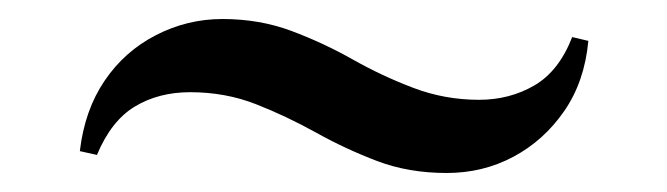

<svg xmlns="http://www.w3.org/2000/svg" viewBox="-20 -401 702 202"><path d="M214 -381Q253 -381 286.5 -368.5Q320 -356 351 -338.5Q382 -321 415 -308.5Q448 -296 484 -296Q516 -296 542 -311Q568 -326 582 -362L599 -358Q595 -315 573.5 -284Q552 -253 520 -236Q488 -219 450 -219Q410 -219 377 -231.5Q344 -244 312.5 -261.5Q281 -279 249 -291.5Q217 -304 180 -304Q147 -304 122 -289Q97 -274 82 -238L64 -242Q69 -285 90 -316Q111 -347 144 -364Q177 -381 214 -381Z"/></svg>

Font: Playfair Display SemiBold
Style: Regular
Weight: 600
Designer: Claus Eggers Sørensen
Foundry: Claus Eggers Sørensen
Version: Version 1.203